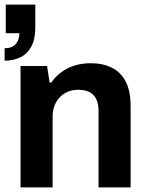

<svg xmlns="http://www.w3.org/2000/svg" viewBox="-25 -812 647 832"><path d="M64 0V-526H179L190 -454H197Q215 -480 240.5 -499Q266 -518 298 -528Q330 -538 368 -538Q420 -538 459 -519Q498 -500 519.5 -459Q541 -418 541 -352V0H402V-330Q402 -355 396 -372.5Q390 -390 378.5 -401.5Q367 -413 350 -418Q333 -423 312 -423Q281 -423 256 -408Q231 -393 217 -367Q203 -341 203 -307V0ZM-5 -549V-603Q28 -603 43.5 -621.5Q59 -640 59 -668H0V-792H128V-694Q128 -642 110.5 -610Q93 -578 63 -563.5Q33 -549 -5 -549Z"/></svg>

Font: Archivo SemiBold
Style: Bold
Weight: 700
Version: Version 2.001